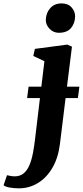

<svg xmlns="http://www.w3.org/2000/svg" viewBox="-140 -820 474 1098"><path d="M-31.5 257Q-60 257 -84.8 252.5Q-109.5 248 -119.5 239.5L-100 182Q-93 184 -79.5 186.2Q-66 188.5 -56 188.5Q-25 188.5 -4.5 171.2Q16 154 28.5 124Q41 94 48.5 54.8Q56 15.5 61 -29L88.5 -259H15L23.5 -324.5H96.5L114 -470L50.5 -500L59.5 -540.5L245 -565L271.5 -553L243 -324.5H314L305.5 -259H235L203 1.5Q193 83.5 159.2 140.5Q125.5 197.5 76 227.2Q26.5 257 -31.5 257ZM196 -632.5Q165 -632.5 142.8 -656Q120.5 -679.5 122 -709.5Q124 -747.5 147.8 -774Q171.5 -800.5 213 -800.5Q249 -800.5 269.5 -777.5Q290 -754.5 289.5 -726Q289 -687 266.2 -659.8Q243.5 -632.5 196 -632.5Z"/></svg>

Font: Merriweather 24pt ExtraBold
Style: Italic
Weight: 800
Italic angle: -7.8°
Version: Version 2.101